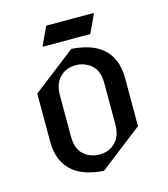

<svg xmlns="http://www.w3.org/2000/svg" viewBox="-107 -772 765 876"><g transform="rotate(-15 276.0 -334.0)"><path d="M275.9 19.5Q183.6 13.2 133.8 -27.3Q73.2 -77.1 73.2 -172.4V-399.9L275.9 -556.6Q368.2 -550.3 418 -509.8Q478.5 -460.4 478.5 -364.7V-137.2ZM275.9 -57.6Q322.3 -57.6 351.6 -87.4Q380.9 -117.2 380.9 -172.4V-364.7Q380.9 -425.8 348.9 -452.6Q316.9 -479.5 275.9 -479.5Q229.5 -479.5 200.2 -449.7Q170.9 -419.9 170.9 -364.7V-172.4Q170.9 -111.3 202.6 -84.5Q234.4 -57.6 275.9 -57.6ZM153.3 -599.6V-604.5L192.9 -688.5H416.5V-683.6L377 -599.6Z"/></g></svg>

Font: Nova Cut
Style: Book
Weight: 400
Version: Version 2.000